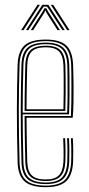

<svg xmlns="http://www.w3.org/2000/svg" viewBox="-20 -770 370 796"><path d="M170 6Q109 6 81.8 -18.1Q54.5 -42.2 53 -98Q51.2 -161.2 50.6 -215.1Q50 -269 50 -317Q50 -365 50.9 -410.1Q51.8 -455.2 53 -501Q54.5 -556.2 81.1 -581.1Q107.8 -606 170 -606Q228.2 -606 254.4 -581.9Q280.5 -557.8 283 -502Q283.2 -493.5 284 -469Q284.8 -444.5 285 -411.5Q285.2 -378.5 284.6 -344.2Q284 -310 281.5 -282H90Q90.2 -251.8 90.6 -222.4Q91 -193 91.6 -162.6Q92.2 -132.2 93 -99Q94.2 -60.2 111.8 -43.1Q129.2 -26 170 -26Q207.8 -26 224.4 -43.5Q241 -61 243 -100Q244 -119 243.6 -148.6Q243.2 -178.2 242 -197H250Q251.5 -173.2 251.6 -144Q251.8 -114.8 251 -99.5Q248.8 -56.8 229.9 -38.1Q211 -19.5 170 -19.5Q125.5 -19.5 105.9 -38Q86.2 -56.5 85 -98.8Q84 -137 83.4 -168.9Q82.8 -200.8 82.5 -230Q82.2 -259.2 82 -289H274Q275.2 -314.5 275.8 -347.6Q276.2 -380.8 276.1 -413Q276 -445.2 275.8 -469.5Q275.5 -493.8 275 -501.8Q272.8 -554.8 248 -577.1Q223.2 -599.5 170 -599.5Q111.2 -599.5 86.9 -575.9Q62.5 -552.2 61 -500.8Q59.8 -455 58.9 -409.8Q58 -364.5 58 -316.6Q58 -268.8 58.6 -215Q59.2 -161.2 61 -98.2Q62.2 -46 87.6 -23.2Q113 -0.5 170 -0.5Q223.5 -0.5 247.9 -23.2Q272.2 -46 275 -98.5Q275.5 -107.2 275.6 -124.9Q275.8 -142.5 275.4 -162.2Q275 -182 274 -197H282Q283.5 -174.8 283.6 -144.2Q283.8 -113.8 283 -98Q280 -42.2 253.8 -18.1Q227.5 6 170 6ZM170 -6.8Q117.2 -6.8 93.8 -28.1Q70.2 -49.5 69 -98.5Q67.2 -162 66.6 -215.9Q66 -269.8 66 -317.4Q66 -365 66.9 -409.9Q67.8 -454.8 69 -500.5Q70.2 -549.5 93.4 -571.4Q116.5 -593.2 170 -593.2Q220 -593.2 242.5 -571.9Q265 -550.5 267 -501.2Q267.5 -490.8 268 -455.5Q268.5 -420.2 268.2 -376.5Q268 -332.8 266.2 -296H74Q74 -253.2 74.8 -203.2Q75.5 -153.2 77 -98.8Q78.2 -53 99.9 -33.1Q121.5 -13.2 170 -13.2Q215.2 -13.2 235.9 -33.2Q256.5 -53.2 259 -99.2Q259.8 -112.8 259.6 -143.2Q259.5 -173.8 258 -197H266Q267.5 -174.5 267.6 -143.6Q267.8 -112.8 267 -98.8Q264.5 -49.5 241.9 -28.1Q219.2 -6.8 170 -6.8ZM74 -303H258.5Q260 -342.8 260.1 -384.4Q260.2 -426 259.9 -458.1Q259.5 -490.2 259 -501Q257 -546.5 236.8 -566.6Q216.5 -586.8 170 -586.8Q119.2 -586.8 98.8 -565.8Q78.2 -544.8 77 -500.2Q75.5 -449.8 74.8 -400.8Q74 -351.8 74 -303ZM82 -310Q82 -342.5 82.4 -372.5Q82.8 -402.5 83.4 -433.6Q84 -464.8 85 -500.2Q86.2 -543.2 106 -561.9Q125.8 -580.5 170 -580.5Q213.2 -580.5 231.2 -561.1Q249.2 -541.8 251 -500.8Q251.5 -488.5 251.9 -457.2Q252.2 -426 252.1 -386.6Q252 -347.2 250.8 -310ZM90 -317H243Q244 -354.8 244.1 -392.6Q244.2 -430.5 243.9 -459.8Q243.5 -489 243 -500.2Q241.2 -539.8 224.4 -556.9Q207.5 -574 170 -574Q129.5 -574 111.9 -556.8Q94.2 -539.5 93 -500Q92 -466 91.4 -435.4Q90.8 -404.8 90.5 -375.8Q90.2 -346.8 90 -317ZM67.5 -645 135.5 -750H145.5L77.5 -645ZM87.5 -645 155.5 -750H180.5L248.5 -645H238.5L185 -727.5L175 -742.5H161L150.8 -727.5L97.5 -645ZM107.5 -645 157.2 -722.8 164 -735.8H172L179 -722.8L228.5 -645H218.5L171.8 -718.2L169 -726H167L164.2 -718.2L117.5 -645ZM258.5 -645 190.5 -750H200.5L268.5 -645Z"/></svg>

Font: Big Shoulders Inline Text Thin
Style: Regular
Weight: 100
Designer: Patric King
Foundry: XO Type Co
Version: Version 2.002